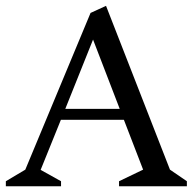

<svg xmlns="http://www.w3.org/2000/svg" viewBox="-20 -650 672 670"><path d="M0.4 0V-17.6L68.3 -58L296 -604.9L350 -629.6L573.1 -58L632.1 -17.6V0H395.4V-17.6L479.4 -58L412.3 -232H192.5L121.8 -57.2L193 -17.6V0ZM207.8 -270H397.8L304.7 -511.9Z"/></svg>

Font: Ancizar Serif Light
Style: Regular
Weight: 300
Designer: Cesar Puertas, Viviana Monsalve, Julian Moncada, Julian Prieto, Jose Castro, Felipe Aragon, Mariel Hernandez, Sara Alarc
Version: Version 8.100